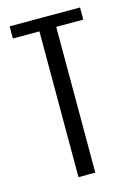

<svg xmlns="http://www.w3.org/2000/svg" viewBox="-96 -642 477 694"><g transform="rotate(-15 142.5 -295.5)"><path d="M110.1 0V-545.5H10.8V-591H274.3V-545.5H173V0Z"/></g></svg>

Font: Alumni Sans Thin
Style: Regular
Weight: 100
Designer: Robert E. Leuschke
Foundry: Robert E. Leuschke
Version: Version 1.018